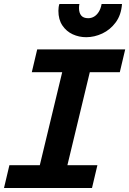

<svg xmlns="http://www.w3.org/2000/svg" viewBox="-23 -940 646 960"><path d="M-3 0 24 -114H176L288 -579H136L163 -693H603L576 -579H426L314 -114H464L437 0ZM408 -754Q372 -754 340.5 -768.5Q309 -783 289 -812.5Q269 -842 269 -886Q269 -906 274 -920H374Q373 -915 372.5 -910.5Q372 -906 372 -900Q372 -876 383 -862.5Q394 -849 418 -849Q434 -849 447.5 -857Q461 -865 471 -881Q481 -897 485 -920H587Q583 -865 555.5 -828Q528 -791 488.5 -772.5Q449 -754 408 -754Z"/></svg>

Font: Ubuntu Sans Mono
Style: Italic
Weight: 400
Italic angle: -13.5°
Monospace: yes
Designer: Dalton Maag Ltd
Foundry: Dalton Maag Ltd
Version: Version 1.006